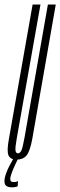

<svg xmlns="http://www.w3.org/2000/svg" viewBox="-58 -695 265 842"><path d="M15 5Q43 5 58.2 -13.2Q73.5 -31.5 83.5 -85.5L186.5 -675H152L49.5 -91.5Q41.5 -46.5 35.5 -34.5Q29.5 -22.5 20.5 -22.5Q12 -22.5 10 -34.5Q8 -46.5 16 -91.5L119.5 -675H85L-19 -85.5Q-29 -31.5 -20.5 -13.2Q-12 5 15 5ZM-6.5 126.5Q-0.5 126.5 4.8 126Q10 125.5 14.2 124Q18.5 122.5 19.5 122L21 99Q20 100 16.8 101.2Q13.5 102.5 9.8 103Q6 103.5 1.5 103.5Q-4.5 103.5 -8.8 100.8Q-13 98 -13 90Q-13 80.5 -6.5 63Q0 45.5 8.5 27.5Q17 9.5 21.5 0H1Q-5 10.5 -14.8 28.5Q-24.5 46.5 -31.5 66Q-38.5 85.5 -38.5 99.5Q-38.5 110.5 -34 116.5Q-29.5 122.5 -21.8 124.5Q-14 126.5 -6.5 126.5Z"/></svg>

Font: Anybody UltraCondensed ExtraLight
Style: Italic
Weight: 250
Width: 1
Italic angle: -10°
Version: Version 1.113;gftools[0.9.25]